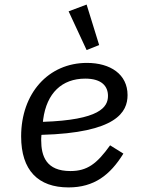

<svg xmlns="http://www.w3.org/2000/svg" viewBox="-20 -801 640 833"><path d="M277.3 12.1C388.1 12.1 457.7 -41.2 515.3 -134.6L457.7 -170.5C399.9 -89.8 358 -58.9 285.5 -58.9C180.8 -58.9 158.7 -122.9 158.7 -193.2C158.7 -195.7 158.7 -206 159.8 -215.9C486.2 -224.8 533.4 -315 533.4 -388.5C533.4 -479 458.5 -528.1 357.2 -528.1C190 -528.1 71.7 -396.3 71.7 -209.2C71.7 -61.8 145.6 12.1 277.3 12.1ZM166.2 -272.4 167.3 -282.7C182.5 -397.4 248.9 -459.9 349.8 -459.9C422.2 -459.9 448.5 -426.1 448.5 -384.9C448.5 -336.3 412.6 -280.5 166.2 -272.4ZM277.7 -751.8 355.8 -583.8 410.2 -605.5 355.8 -781.2Z"/></svg>

Font: Margiela Mono Italic Text It
Style: Regular
Weight: 400
Designer: Mike Abbink, Paul van der Laan, Pieter van Rosmalen
Foundry: Bold Monday
Version: Version 2.003 2021